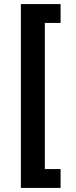

<svg xmlns="http://www.w3.org/2000/svg" viewBox="-20 -780 369 938"><path d="M276 138H82V-760H276V-668H199V46H276Z"/></svg>

Font: IBM Plex Sans SemiBold
Style: Regular
Weight: 600
Designer: Mike Abbink, Paul van der Laan, Pieter van Rosmalen
Foundry: Bold Monday
Version: Version 3.201